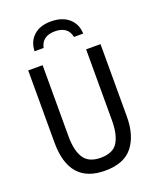

<svg xmlns="http://www.w3.org/2000/svg" viewBox="-171 -1043 941 1153"><g transform="rotate(-20 300.0 -467.0)"><path d="M69 -254V-714H161V-259Q161 -168 192.5 -120Q224 -72 300 -72Q379 -72 409 -121Q439 -170 439 -260V-714H531V-252Q531 -131 475.5 -60.5Q420 10 298 10Q69 10 69 -254ZM455 -809H396Q382 -880 299 -880Q217 -880 202 -809H144Q146 -870 186 -907Q226 -944 296 -944Q369 -944 411 -907Q453 -870 455 -809Z"/></g></svg>

Font: Noto Sans Mono UI
Style: Regular
Weight: 400
Monospace: yes
Designer: Monotype Design team
Foundry: Monotype Imaging Inc.
Version: Version 1.000